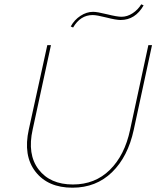

<svg xmlns="http://www.w3.org/2000/svg" viewBox="-20 -868 731 893"><path d="M320 -740 309 -745Q326 -776 354.5 -794.5Q383 -813 413 -813Q432 -813 478.5 -801.5Q525 -790 545 -790Q572 -790 597 -806.5Q622 -823 637 -848L648 -843Q609 -775 541 -775Q520 -775 475 -786.5Q430 -798 411 -798Q354 -798 320 -740ZM317 5Q203 5 145 -69.5Q87 -144 114 -266L200 -658H217L132 -266Q106 -150 159.5 -80Q213 -10 319 -10Q422 -10 491 -78Q560 -146 585 -264L670 -658H687L602 -264Q575 -139 501 -67Q427 5 317 5Z"/></svg>

Font: EauTest Thin
Style: Italic
Weight: 250
Italic angle: -12°
Designer: Christian Thalmann (Catharsis Fonts)
Version: Version 0.001;PS 000.001;hotconv 1.0.88;makeotf.lib2.5.64775